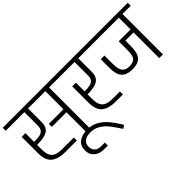

<svg xmlns="http://www.w3.org/2000/svg" viewBox="-88 -1176 1981 1981"><g transform="rotate(-45 902.0 -185.5)"><path d="M742 -634V-590H622V0H568V-282H355V-326H568V-590H316V-395Q316 -318 269.5 -288Q223 -258 122 -258H116V-195Q116 -137 131.5 -104.5Q147 -72 181 -58Q215 -44 273 -44H438V0H273Q171 0 116.5 -41.5Q62 -83 62 -195V-429H116V-302H122Q171 -302 200.5 -308.5Q230 -315 246 -335Q262 -355 262 -395V-590H-10V-634Z M424 131Q424 64 470 29.5Q516 -5 595 -5Q665 -5 720 28Q775 61 814 109.5Q853 158 897 229L862 254Q813 180 780 138Q747 96 701 67.5Q655 39 595 39Q538 39 508 63Q478 87 478 131Q478 173 503 196Q528 219 573 219H627V263H573Q506 263 465.5 228.5Q425 194 424 131Z M853 -258V-195Q853 -137 868.5 -104.5Q884 -72 918 -58Q952 -44 1010 -44H1110V0H1010Q908 0 853.5 -41.5Q799 -83 799 -195V-429H853V-302H854Q903 -302 932.5 -308.5Q962 -315 978 -335Q994 -355 994 -395V-590H722V-634H1168V-590H1048V-395Q1048 -318 1001.5 -288Q955 -258 854 -258Z M1814 -634V-590H1694V0H1640V-375H1521V-292Q1521 -199 1486 -156Q1451 -113 1363 -113Q1278 -113 1241.5 -156.5Q1205 -200 1205 -292V-419H1259V-292Q1259 -224 1282 -190.5Q1305 -157 1363 -157Q1406 -157 1428.5 -172Q1451 -187 1459 -215.5Q1467 -244 1467 -292V-419H1640V-590H1148V-634Z"/></g></svg>

Font: Biryani UltraLight
Style: Regular
Weight: 250
Designer: Dan Reynolds and Mathieu Réguer
Foundry: Dan Reynolds and Mathieu Réguer
Version: Version 1.003; ttfautohint (v1.1) -l 5 -r 5 -G 72 -x 0 -D la